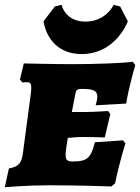

<svg xmlns="http://www.w3.org/2000/svg" viewBox="-37 -771 583 799"><path d="M319 -681C271 -681 233 -704 219 -751L191 -744L144 -682C156 -614 202 -546 303 -546C403 -546 466 -614 495 -682L463 -744L436 -751C411 -704 367 -681 319 -681ZM236 -127C236 -143 243 -181 245 -197C260 -198 283 -201 306 -201C341 -201 399 -199 399 -199L422 -296L413 -309C413 -309 349 -305 326 -305H262L277 -382C280 -397 284 -401 302 -401C352 -401 368 -394 368 -368C368 -356 361 -333 361 -333L488 -340C500 -414 526 -500 526 -500L516 -514C471 -508 360 -504 264 -504C186 -504 62 -507 62 -507L46 -440L56 -428C56 -428 67 -429 76 -429C88 -429 93 -424 93 -407C93 -402 93 -395 92 -387L59 -139C54 -92 40 -77 0 -70L-17 8C-17 8 78 0 166 0C299 0 426 5 426 5L442 -8C460 -97 485 -174 485 -174L475 -187L358 -179C341 -112 325 -99 266 -99C244 -99 236 -104 236 -127Z"/></svg>

Font: Alegreya SC Black
Style: Italic
Weight: 900
Italic angle: -7°
Designer: Juan Pablo del Peral
Foundry: Huerta Tipografica
Version: Version 2.007;PS 002.007;hotconv 1.0.88;makeotf.lib2.5.64775